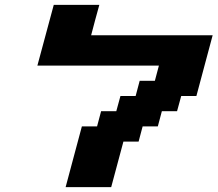

<svg xmlns="http://www.w3.org/2000/svg" viewBox="-20 -770 895 790"><path d="M250 0H437.5L487.8 -187.5H550.3L566.9 -250H629.4L646 -312.5H708.5L725.6 -375H788.1Q799.3 -416.5 821.5 -500Q843.8 -583.5 855 -625H355Q360.4 -646 371.6 -687.7Q382.8 -729.5 388.7 -750H201.2Q189.9 -708.5 167.5 -625Q145 -541.5 133.8 -500H633.8L617.2 -437.5H554.7L538.1 -375H475.6L458.5 -312.5H396L379.4 -250H316.9Q305.7 -208 283.4 -125Q261.2 -42 250 0Z"/></svg>

Font: Faithful 32x
Style: SemiboldOblique
Weight: 400
Foundry: Faithful Resource Pack
Version: Version 1.0; January 27, 2023